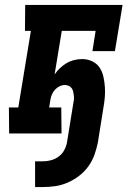

<svg xmlns="http://www.w3.org/2000/svg" viewBox="-20 -540 540 777"><path d="M122 217V113H151Q168 113 184.5 109Q201 105 216 94.5Q231 84 239.5 68.5Q248 53 251 37L276 -118Q278 -127 279 -135.5Q280 -144 279 -152Q278 -160 276.5 -168Q275 -176 270.5 -182.5Q266 -189 258.5 -192.5Q251 -196 243 -196Q232 -196 221.5 -191Q211 -186 203 -177.5Q195 -169 190.5 -158.5Q186 -148 184 -137L179 -105H228L229 0H17L16 -105H54L105 -415H81L82 -520H476L445 -333H354L367 -415H230L201 -239Q211 -253 223 -264.5Q235 -276 249.5 -284.5Q264 -293 280.5 -297Q297 -301 312 -301Q334 -301 353 -292Q372 -283 383 -266.5Q394 -250 398.5 -229.5Q403 -209 404.5 -187.5Q406 -166 404 -144.5Q402 -123 398 -101L376 37Q371 62 362 87Q353 112 337 134Q321 156 299 172.5Q277 189 252.5 199.5Q228 210 202.5 213.5Q177 217 151 217Z"/></svg>

Font: Iosevka Curly Slab Extrabold
Style: Italic
Weight: 800
Italic angle: -9°
Monospace: yes
Designer: Belleve Invis
Foundry: Belleve Invis
Version: Version 22.1.2; ttfautohint (v1.8.4)